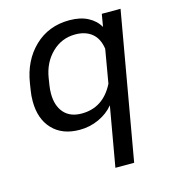

<svg xmlns="http://www.w3.org/2000/svg" viewBox="-106 -566 769 870"><g transform="rotate(-15 279.0 -131.0)"><path d="M377 -61Q350 -28 307.5 -8.5Q265 11 217 11Q136 11 90 -37.5Q44 -86 44 -169Q44 -196 48 -219L53 -251Q69 -354 135 -417.5Q201 -481 299 -481Q350 -481 385.5 -462.5Q421 -444 439 -412L449 -471H537L416 219H328ZM396 -157 423 -314Q416 -363 386 -387.5Q356 -412 308 -412Q244 -412 198 -367Q152 -322 141 -251L136 -219Q133 -200 133 -181Q133 -124 162 -91Q191 -58 245 -58Q346 -58 396 -157Z"/></g></svg>

Font: KoHo Medium
Style: Italic
Weight: 500
Italic angle: -10°
Designer: Cadson Demak & Katatrad Team
Foundry: Cadson Demak Co.,Ltd.
Version: Version 1.000